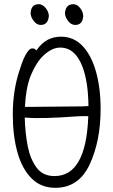

<svg xmlns="http://www.w3.org/2000/svg" viewBox="-20 -883 540 916"><path d="M460 -363Q460 -211 408 -99Q356 13 244 13Q175 13 130 -32.5Q85 -78 63 -157Q41 -236 41 -337Q41 -455 75 -553Q92 -609 110 -634Q122 -652 133.5 -652Q145 -652 149 -647L153 -642L157 -647Q200 -708 271 -708Q332 -708 374 -663.5Q416 -619 438 -541Q460 -463 460 -363ZM115 -373Q362 -375 374 -375.5Q386 -376 402 -377Q401 -492 373 -566Q338 -656 267 -656Q230 -656 191.5 -622Q153 -588 125 -518Q103 -461 99 -373ZM349 -328Q173 -315 103 -322H98Q100 -249 112 -187Q124 -125 154 -84Q184 -43 240 -43Q390 -43 401 -324V-329H396Q362 -329 349 -328ZM174 -764Q155 -764 140.5 -783.5Q126 -803 126 -820Q128 -863 165 -863Q183 -863 198 -844.5Q213 -826 213 -806Q209 -764 174 -764ZM339 -764Q319 -764 304.5 -783.5Q290 -803 290 -820Q293 -863 330 -863Q348 -863 362.5 -844.5Q377 -826 377 -806Q374 -764 339 -764Z"/></svg>

Font: Moon Stars Kai T HW Light
Style: Regular
Weight: 300
Designer: GuiWonder
Version: Version 1.101